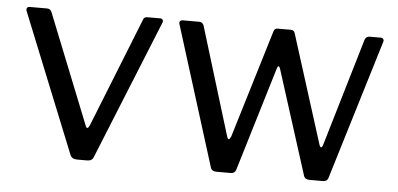

<svg xmlns="http://www.w3.org/2000/svg" viewBox="-42 -609 1427 688"><g transform="rotate(5 671.5 -265.0)"><path d="M518 -516 315 -15Q310 0 292 0H256Q237 0 231 -14L29 -515Q28 -517 28 -520Q28 -530 40 -530H102Q113 -530 118 -519L275 -126Q278 -116 282 -116Q286 -116 291 -127L447 -519Q450 -530 462 -530H508Q515 -530 517.5 -525.5Q520 -521 518 -516Z M1312 -516 1159 -13Q1155 0 1140 0H1092Q1075 0 1071 -13L952 -387Q949 -396 945 -396Q943 -396 940 -387L827 -13Q823 0 808 0H757Q740 0 736 -13L579 -515Q578 -517 578 -520Q578 -530 590 -530H649Q660 -530 665 -519L784 -130Q787 -120 791 -120Q794 -120 799 -131L917 -520Q920 -530 931 -530H978Q990 -530 993 -519L1116 -130Q1119 -120 1123 -120Q1127 -120 1130 -131L1245 -519Q1250 -530 1262 -530H1302Q1308 -530 1311 -525.5Q1314 -521 1312 -516Z"/></g></svg>

Font: Libre Franklin
Style: Regular
Weight: 400
Designer: Pablo Impallari, Rodrigo Fuenzalida
Foundry: Impallari Type
Version: Version 1.002; ttfautohint (v1.5)